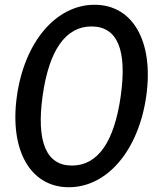

<svg xmlns="http://www.w3.org/2000/svg" viewBox="-20 -774 654 806"><path d="M269 12C431 12 562 -144 594 -371C626 -598 539 -754 377 -754C215 -754 83 -598 51 -371C19 -144 107 12 269 12ZM282 -79C174 -79 132 -179 159 -372C186 -564 256 -663 364 -663C473 -663 514 -564 487 -372C460 -179 391 -79 282 -79Z"/></svg>

Font: Cheyenne Sans Medium
Style: Italic
Weight: 500
Italic angle: -8.13011°
Designer: The Public Sans project authors (U.S. Web Design System), Libre Franklin designed by Pablo Impallari and Rodrigo Fuenzal
Foundry: The Cheyenne Sans Project Authors
Version: Version 2.007